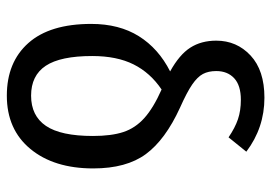

<svg xmlns="http://www.w3.org/2000/svg" viewBox="-136 -443 794 562"><g transform="rotate(-90 261.0 -162.0)"><path d="M333 -61Q382 -34 402.5 -2Q423 30 423 74Q423 134 379.5 174.5Q336 215 256 215Q168 215 98 162L140 110Q168 129 193 137.5Q218 146 250 146Q292 146 313 126.5Q334 107 334 74Q334 51 325.5 35Q317 19 294.5 3.5Q272 -12 227 -32Q133 -75 91 -132Q49 -189 49 -286Q49 -401 106 -470Q163 -539 262 -539Q360 -539 416 -476Q472 -413 472 -292Q472 -210 436 -152.5Q400 -95 333 -61ZM378 -289Q378 -382 349.5 -425Q321 -468 262 -468Q203 -468 173.5 -424.5Q144 -381 144 -287Q144 -233 155.5 -198Q167 -163 196.5 -136.5Q226 -110 280 -86Q329 -119 353.5 -168Q378 -217 378 -289Z"/></g></svg>

Font: Fira Sans Condensed
Style: Regular
Weight: 400
Width: 3
Designer: bBox Type GmbH & Carrois Corporate GbR & Edenspiekermann AG
Foundry: bBox Type GmbH & Carrois Corporate GbR & Edenspiekermann AG
Version: Version 4.301